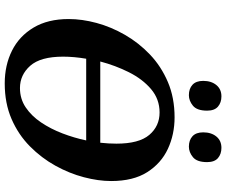

<svg xmlns="http://www.w3.org/2000/svg" viewBox="-94 -874 979 832"><g transform="rotate(90 396.0 -458.5)"><path d="M342 11Q263 11 200 -20.5Q137 -52 100 -114Q63 -176 63 -266Q63 -324 80 -387Q97 -450 131.5 -510Q166 -570 217 -618.5Q268 -667 336 -696Q404 -725 489 -725Q563 -725 625.5 -696Q688 -667 726.5 -606.5Q765 -546 765 -450Q765 -395 748.5 -332Q732 -269 698.5 -208.5Q665 -148 614.5 -98Q564 -48 496 -18.5Q428 11 342 11ZM468 -660Q410 -660 366.5 -623Q323 -586 293.5 -527Q264 -468 247 -403H599Q603 -440 603 -473Q603 -571 565 -615.5Q527 -660 468 -660ZM362 -55Q409 -55 446 -80Q483 -105 511 -146.5Q539 -188 558.5 -239Q578 -290 589 -342H235Q226 -289 226 -242Q226 -144 265.5 -99.5Q305 -55 362 -55ZM616 -787Q588 -787 571 -802.5Q554 -818 554 -849Q554 -884 572 -906Q590 -928 621 -928Q648 -928 665.5 -913Q683 -898 683 -866Q683 -822 661.5 -804.5Q640 -787 616 -787ZM393 -787Q365 -787 348 -802.5Q331 -818 331 -849Q331 -884 349 -906Q367 -928 398 -928Q425 -928 442.5 -913Q460 -898 460 -866Q460 -822 438.5 -804.5Q417 -787 393 -787Z"/></g></svg>

Font: Noto Serif
Style: Bold Italic
Weight: 700
Italic angle: -12°
Designer: Monotype Design Team
Foundry: Monotype Imaging Inc.
Version: Version 2.013